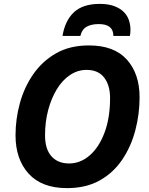

<svg xmlns="http://www.w3.org/2000/svg" viewBox="-20 -959 770 989"><path d="M325 10Q195 10 127.5 -64.5Q60 -139 60 -262Q60 -346 82.5 -428Q105 -510 151.5 -577Q198 -644 269 -684.5Q340 -725 438 -725Q568 -725 633.5 -652Q699 -579 699 -458Q699 -371 677 -287.5Q655 -204 609.5 -136.5Q564 -69 493.5 -29.5Q423 10 325 10ZM336 -117Q394 -117 442 -158.5Q490 -200 518.5 -276Q547 -352 547 -454Q547 -520 516.5 -559.5Q486 -599 426 -599Q380 -599 340.5 -572.5Q301 -546 272.5 -499Q244 -452 228 -391.5Q212 -331 212 -262Q212 -191 245 -154Q278 -117 336 -117ZM302 -774Q315 -853 361 -896Q407 -939 494 -939Q538 -939 568.5 -927.5Q599 -916 617.5 -897.5Q636 -879 644 -855Q652 -831 652 -806Q652 -788 649 -774H564Q564 -835 489 -835Q451 -835 426.5 -821.5Q402 -808 394 -774Z"/></svg>

Font: BC Sans
Style: Bold Italic
Weight: 700
Italic angle: -12°
Designer: Monotype Design Team
Province of B.C.
Foundry: Monotype Imaging Inc.
Version: Version 2.000;GOOG;noto-source:20170915:90ef993387c0